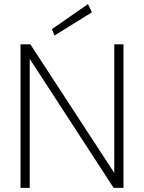

<svg xmlns="http://www.w3.org/2000/svg" viewBox="-20 -916 701 936"><path d="M80 0V-700H128L537 -73V-700H582V0H534L125 -629V0ZM246 -743 233 -774 409 -896 428 -856Z"/></svg>

Font: DM Sans 11pt ExtraLight
Style: Regular
Weight: 250
Version: Version 4.004;gftools[0.9.30]